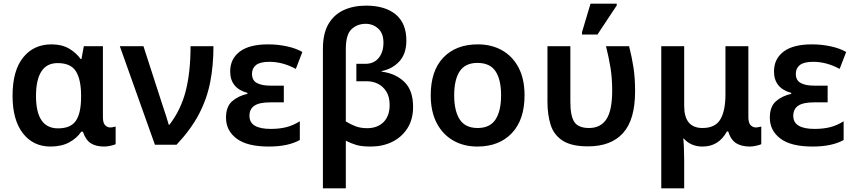

<svg xmlns="http://www.w3.org/2000/svg" viewBox="-20 -796 4706 1056"><path d="M258 10Q162 10 105.5 -63.5Q49 -137 49 -269Q49 -407 107 -479.5Q165 -552 263 -552Q320 -552 359.5 -529Q399 -506 424 -471H428L441 -542H546V-152Q546 -120 558 -107.5Q570 -95 587 -95Q594 -95 603 -97Q612 -99 616 -100V-3Q608 1 589 5.5Q570 10 553 10Q508 10 479.5 -8Q451 -26 436 -72H427Q404 -37 361.5 -13.5Q319 10 258 10ZM299 -90Q369 -90 397.5 -132Q426 -174 426 -264V-270Q426 -357 398 -403Q370 -449 297 -449Q237 -449 207.5 -403Q178 -357 178 -268Q178 -90 299 -90Z M832 0 639 -542H769L865 -245Q871 -226 879.5 -200.5Q888 -175 896 -150.5Q904 -126 908 -110H912Q975 -192 1001.5 -295.5Q1028 -399 1028 -542H1154Q1154 -435 1136 -343.5Q1118 -252 1074 -168Q1030 -84 951 0Z M1458 10Q1339 10 1281 -34Q1223 -78 1223 -149Q1223 -209 1256 -238.5Q1289 -268 1341 -280V-285Q1246 -311 1246 -403Q1246 -472 1298.5 -512Q1351 -552 1455 -552Q1508 -552 1558.5 -541Q1609 -530 1643 -510L1607 -417Q1535 -456 1462 -456Q1411 -456 1388.5 -438.5Q1366 -421 1366 -390Q1366 -354 1393 -339.5Q1420 -325 1465 -325H1541V-233H1466Q1406 -233 1379 -214.5Q1352 -196 1352 -159Q1352 -122 1382 -104.5Q1412 -87 1469 -87Q1517 -87 1554.5 -96.5Q1592 -106 1629 -129V-26Q1565 10 1458 10Z M1756 240V-528Q1756 -611 1786 -663Q1816 -715 1869.5 -740Q1923 -765 1993 -765Q2098 -765 2156.5 -716.5Q2215 -668 2215 -573Q2215 -501 2177 -459Q2139 -417 2079 -405V-402Q2156 -392 2204 -345.5Q2252 -299 2252 -208Q2252 -139 2220.5 -90Q2189 -41 2136.5 -15.5Q2084 10 2020 10Q1969 10 1940.5 1.5Q1912 -7 1882 -22V240ZM1999 -91Q2056 -91 2089.5 -124.5Q2123 -158 2123 -218Q2123 -264 2104.5 -293Q2086 -322 2058 -335.5Q2030 -349 1999 -349H1940V-445H1990Q2036 -445 2062.5 -477Q2089 -509 2089 -561Q2089 -613 2060 -639Q2031 -665 1991 -665Q1945 -665 1913.5 -635.5Q1882 -606 1882 -526V-128Q1910 -111 1937 -101Q1964 -91 1999 -91Z M2865 -272Q2865 -137 2795 -63.5Q2725 10 2605 10Q2531 10 2473 -23Q2415 -56 2382 -119Q2349 -182 2349 -272Q2349 -407 2418.5 -479.5Q2488 -552 2608 -552Q2683 -552 2741 -519.5Q2799 -487 2832 -424.5Q2865 -362 2865 -272ZM2478 -272Q2478 -186 2508.5 -139Q2539 -92 2607 -92Q2675 -92 2705.5 -139Q2736 -186 2736 -272Q2736 -358 2705.5 -404Q2675 -450 2606 -450Q2539 -450 2508.5 -404Q2478 -358 2478 -272Z M3214 9Q3123 9 3074.5 -22.5Q3026 -54 3008.5 -109.5Q2991 -165 2991 -237V-542H3117V-235Q3117 -158 3139 -125Q3161 -92 3220 -92Q3283 -92 3315 -140Q3347 -188 3347 -298Q3347 -365 3338 -421.5Q3329 -478 3313 -542H3440Q3456 -479 3464.5 -422.5Q3473 -366 3473 -294Q3473 -138 3407 -64.5Q3341 9 3214 9ZM3181 -606V-619L3228 -776H3372V-766L3266 -606Z M3617 240V-542H3743V-213Q3743 -92 3844 -92Q3914 -92 3942 -139.5Q3970 -187 3970 -277V-542H4096V-152Q4096 -120 4108.5 -107.5Q4121 -95 4137 -95Q4144 -95 4153.5 -97Q4163 -99 4167 -100V-3Q4159 1 4139.5 5.5Q4120 10 4104 10Q4059 10 4029.5 -8Q4000 -26 3985 -73H3978Q3933 10 3844 10Q3810 10 3784 -2Q3758 -14 3741 -34H3738Q3740 -18 3741.5 17Q3743 52 3743 84V240Z M4449 10Q4330 10 4272 -34Q4214 -78 4214 -149Q4214 -209 4247 -238.5Q4280 -268 4332 -280V-285Q4237 -311 4237 -403Q4237 -472 4289.5 -512Q4342 -552 4446 -552Q4499 -552 4549.5 -541Q4600 -530 4634 -510L4598 -417Q4526 -456 4453 -456Q4402 -456 4379.5 -438.5Q4357 -421 4357 -390Q4357 -354 4384 -339.5Q4411 -325 4456 -325H4532V-233H4457Q4397 -233 4370 -214.5Q4343 -196 4343 -159Q4343 -122 4373 -104.5Q4403 -87 4460 -87Q4508 -87 4545.5 -96.5Q4583 -106 4620 -129V-26Q4556 10 4449 10Z"/></svg>

Font: Noto Sans SemiBold
Style: Regular
Weight: 600
Designer: Monotype Design Team
Foundry: Monotype Imaging Inc.
Version: Version 2.007